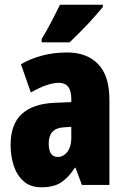

<svg xmlns="http://www.w3.org/2000/svg" viewBox="-20 -786 534 816"><path d="M266 -563Q349 -563 397 -513.5Q445 -464 445 -363V0H328L301 -73H298Q271 -31 239.5 -10.5Q208 10 156 10Q109 10 80 -16Q51 -42 38 -83Q25 -124 25 -169Q25 -258 72.5 -301.5Q120 -345 211 -349L283 -352V-366Q283 -434 230 -434Q183 -434 111 -393L69 -513Q110 -537 159.5 -550Q209 -563 266 -563ZM253 -245Q187 -242 187 -176Q187 -119 226 -119Q250 -119 266.5 -141Q283 -163 283 -198V-247ZM417 -756Q403 -739 379.5 -712.5Q356 -686 328.5 -658Q301 -630 276 -606H157V-620Q181 -660 200 -696.5Q219 -733 235 -766H417Z"/></svg>

Font: Noto Sans Tamil ExtraCondensed Black
Style: Regular
Weight: 900
Width: 2
Designer: Jelle Bosma - Monotype Design Team
Foundry: Monotype Imaging Inc.
Version: Version 2.004; ttfautohint (v1.8.4.7-5d5b)